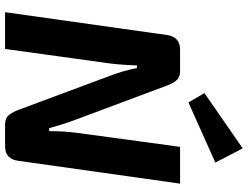

<svg xmlns="http://www.w3.org/2000/svg" viewBox="-130 -847 977 757"><g transform="rotate(90 358.5 -468.5)"><path d="M621 -829 384 -723 347 -786 565 -937ZM704 -690 614 -52Q607 0 557 0H472Q449 0 437.5 -11Q426 -22 415 -48L278 -416Q259 -466 248 -520H238Q236 -459 230 -412L173 0H28L118 -638Q125 -690 176 -690H260Q282 -690 294 -678.5Q306 -667 316 -642L449 -286Q472 -225 485 -174H497Q497 -233 504 -285L559 -690Z"/></g></svg>

Font: Ezarion
Style: Bold Italic
Weight: 700
Italic angle: -8°
Designer: Natanael Gama
Version: Version 1.001;PS 001.001;hotconv 1.0.70;makeotf.lib2.5.58329